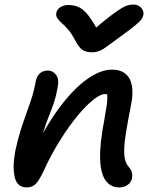

<svg xmlns="http://www.w3.org/2000/svg" viewBox="-20 -812 672 841"><path d="M502 9Q464 9 442 -22.5Q420 -54 418.5 -119.5Q417 -185 437 -287Q444 -327 447.5 -351.5Q451 -376 450 -391Q449 -406 443 -415.5Q437 -425 427 -435Q449 -436 463 -428.5Q477 -421 482.5 -405.5Q488 -390 482 -364Q472 -386 462.5 -393Q453 -400 439 -400Q420 -400 388 -374.5Q356 -349 318.5 -303.5Q281 -258 242.5 -196.5Q204 -135 171 -63Q151 -20 135.5 -5.5Q120 9 97 9Q55 9 44.5 -36Q34 -81 47 -151Q58 -202 70 -240Q82 -278 94 -311Q106 -344 117.5 -378.5Q129 -413 137 -458Q142 -480 155.5 -491.5Q169 -503 191 -503Q211 -503 226 -483.5Q241 -464 231 -422Q226 -391 216.5 -363Q207 -335 194 -303Q181 -271 168 -227.5Q155 -184 144 -123L123 -141Q181 -262 242.5 -343.5Q304 -425 362.5 -466Q421 -507 470 -507Q508 -507 530 -488.5Q552 -470 558 -435.5Q564 -401 554 -353Q539 -277 530.5 -222.5Q522 -168 524.5 -133.5Q527 -99 544 -81Q553 -71 557 -59Q561 -47 558 -30Q554 -13 539 -2Q524 9 502 9ZM564 -792Q579 -792 589 -785.5Q599 -779 604.5 -769Q610 -759 608 -747Q607 -738 600.5 -728.5Q594 -719 573 -701.5Q552 -684 508 -652Q473 -627 452.5 -611.5Q432 -596 417 -589.5Q402 -583 383 -583Q356 -583 340.5 -594Q325 -605 311 -632Q294 -665 278 -683Q262 -701 249.5 -712Q237 -723 230.5 -733Q224 -743 227 -757Q230 -772 245 -781Q260 -790 279 -790Q305 -790 325.5 -780.5Q346 -771 366.5 -745Q387 -719 414 -669H375Q427 -714 459.5 -739Q492 -764 511.5 -775.5Q531 -787 542.5 -789.5Q554 -792 564 -792Z"/></svg>

Font: Shantell Sans Medium
Style: Italic
Weight: 500
Italic angle: -11°
Designer: Stephen Nixon, Anya Danilova, Shantell Martin
Foundry: Arrow Type
Version: Version 1.011;[c5ecc13dd]